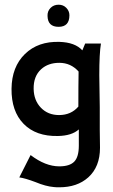

<svg xmlns="http://www.w3.org/2000/svg" viewBox="-20 -574 481 816"><path d="M275 -509Q275 -460 229 -460Q183 -460 182 -506Q181 -526 194.5 -540Q208 -554 229 -554Q249 -554 262 -540.5Q275 -527 275 -509ZM342 -389H409Q402 -347 402 -254Q402 -232 403 -186Q404 -140 404 -118V-21Q405 20 405 54Q405 135 355 180Q308 222 232 222Q217 222 209 221Q174 218 131 200Q86 183 62 180L110 85Q173 133 232 133Q276 133 295.5 113Q315 93 315 45V-24Q285 3 226 4Q133 6 80.5 -47.5Q28 -101 29 -197Q30 -290 86 -344.5Q142 -399 233 -396Q299 -394 330 -360ZM314 -270Q281 -307 232 -307Q185 -307 155 -280Q122 -250 123 -196Q124 -147 154 -116Q184 -85 231 -85Q282 -85 313 -121Q313 -214 314 -270Z"/></svg>

Font: GFS Neohellenic Rg
Style: Bold
Weight: 700
Designer: Designed by Takis Katsoulidis and George D. Matthiopoulos.
Foundry: Designed by Takis Katsoulidis and George D. Matthiopoulos.
Version: Version 1.0